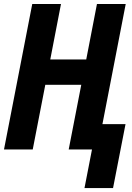

<svg xmlns="http://www.w3.org/2000/svg" viewBox="-41 -749 663 962"><path d="M382.3 193.4H525.4L587.9 -127H472.2L588.9 -729H444.8L391.1 -451.2H210.9L264.6 -729H120.6L-21 0H123L186 -324.2H366.2L303.2 0H419.9Z"/></svg>

Font: Hack
Style: Bold Oblique
Weight: 700
Italic angle: -12°
Monospace: yes
Designer: Christopher Simpkins
Foundry: Christopher Simpkins
Version: Version 2.010